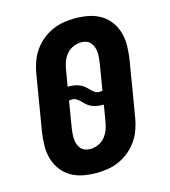

<svg xmlns="http://www.w3.org/2000/svg" viewBox="-111 -832 823 930"><g transform="rotate(-15 300.0 -367.5)"><path d="M258 8Q258 8 258 8Q258 8 258 8Q224 8 191 1.5Q158 -5 131 -21Q104 -37 85 -62.5Q66 -88 57 -119Q48 -150 48.5 -183.5Q49 -217 54 -251L101 -534Q106 -563 116 -591Q126 -619 143.5 -644.5Q161 -670 185 -689.5Q209 -709 237 -721.5Q265 -734 294 -738.5Q323 -743 351 -743Q352 -743 352 -743Q352 -743 352 -743Q385 -743 418 -736.5Q451 -730 478 -714Q505 -698 524 -672.5Q543 -647 552 -616Q561 -585 560.5 -551.5Q560 -518 555 -484L508 -201Q503 -172 493 -144Q483 -116 465.5 -90.5Q448 -65 424 -45.5Q400 -26 372 -13.5Q344 -1 315 3.5Q286 8 258 8ZM374 -368Q378 -368 381.5 -368.5Q385 -369 389 -370L411 -504Q413 -517 414 -530.5Q415 -544 414 -557.5Q413 -571 408.5 -583Q404 -595 396 -604.5Q388 -614 375.5 -618.5Q363 -623 350 -623Q330 -623 310 -614.5Q290 -606 276.5 -590Q263 -574 255.5 -554.5Q248 -535 245 -515L231 -432Q232 -432 233 -432Q234 -432 235 -432Q249 -432 262.5 -430Q276 -428 288.5 -423Q301 -418 311 -410Q321 -402 330 -392.5Q339 -383 349.5 -375.5Q360 -368 374 -368ZM260 -112Q279 -112 299 -120.5Q319 -129 332.5 -145Q346 -161 353.5 -180.5Q361 -200 364 -220L378 -303Q377 -303 376 -303Q375 -303 374 -303Q360 -303 346.5 -305Q333 -307 320.5 -312Q308 -317 298 -325Q288 -333 279.5 -342.5Q271 -352 260 -359.5Q249 -367 235 -367Q231 -367 227.5 -366.5Q224 -366 220 -365L198 -231Q196 -218 195 -204.5Q194 -191 195 -177.5Q196 -164 200.5 -152Q205 -140 213 -130.5Q221 -121 233.5 -116.5Q246 -112 260 -112Z"/></g></svg>

Font: Iosevka SS04 Hv Ex Obl
Style: Regular
Weight: 900
Width: 7
Italic angle: -9°
Monospace: yes
Designer: Belleve Invis
Foundry: Belleve Invis
Version: Version 19.0.0; ttfautohint (v1.8.4)